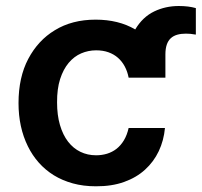

<svg xmlns="http://www.w3.org/2000/svg" viewBox="-20 -619 682 649"><path d="M304 10.7Q261.7 10.7 226.2 0.9Q190.7 -8.9 161.9 -26.6Q133.2 -44.4 111.2 -69.2Q89.1 -94.1 74.2 -124.6Q42.6 -188.6 42.6 -270.6Q42.6 -357.6 75.6 -420.1Q108.7 -482.6 165.1 -516.7Q223.4 -552.6 303.3 -552.6Q380.7 -552.6 437.1 -519.5Q462 -561.4 501.1 -580.3Q539.4 -598.7 584.2 -598.7Q617.5 -598.7 642 -591.6V-502.1L638.5 -502.5Q631.4 -503.9 623.9 -504.6Q616.5 -505.3 608.3 -505.3Q592 -505.3 579 -501.6Q566.1 -497.9 557.2 -489.7Q548.3 -481.5 543.7 -468Q539.1 -454.5 539.1 -435V-356.5H414.8Q410.9 -377.1 401.8 -394.2Q392.8 -411.2 378.9 -423.5Q365.1 -435.7 346.6 -442.3Q328.1 -448.9 305 -448.9Q278.4 -448.9 254.4 -438.6Q230.5 -428.3 212.2 -406.6Q193.9 -384.9 183.2 -351.7Q172.6 -318.5 172.9 -272.7Q172.9 -229.8 182.7 -196.4Q192.5 -163 210 -140.3Q227.6 -117.5 251.8 -105.8Q275.9 -94.1 305 -94.1Q324.2 -94.1 341.8 -99.4Q359.4 -104.8 373.8 -115.9Q388.1 -127.1 398.8 -144.7Q409.4 -162.3 414.8 -186.4H537.6Q533.7 -144.2 516.7 -108.1Q499.6 -72.1 470.3 -45.5Q441.1 -18.8 399.3 -3.9Q357.6 11 304 10.7Z"/></svg>

Font: Linik Sans SemiBold
Style: Regular
Weight: 600
Designer: Fonts by Rasmus Andersson / Changes by Cristiano Sobral with parts from Marc Monis
Foundry: rsms
Version: Version 3.020; ttfautohint (v1.6)